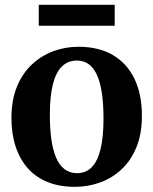

<svg xmlns="http://www.w3.org/2000/svg" viewBox="-20 -748 622 780"><path d="M26.5 -269Q26.5 -341.5 48.8 -395.8Q71 -450 109.5 -486Q148 -522 196.8 -540Q245.5 -558 298.5 -558Q382 -558 439.5 -523.8Q497 -489.5 526.8 -426.8Q556.5 -364 556.5 -277.5Q556.5 -204 534.2 -149.8Q512 -95.5 473.5 -59.8Q435 -24 386 -6.5Q337 11 284 11Q222 11 174 -8.2Q126 -27.5 93.2 -64.2Q60.5 -101 43.5 -152.8Q26.5 -204.5 26.5 -269ZM293 -44.5Q328.5 -44.5 352.2 -68.2Q376 -92 388.2 -141.2Q400.5 -190.5 400.5 -266Q400.5 -320 394.8 -363.5Q389 -407 376.2 -438Q363.5 -469 343 -485.5Q322.5 -502 292 -502Q256.5 -502 232 -478.5Q207.5 -455 195 -406Q182.5 -357 182.5 -280.5Q182.5 -226.5 188.5 -183Q194.5 -139.5 207.5 -108.5Q220.5 -77.5 241.8 -61Q263 -44.5 293 -44.5ZM446 -728.5V-643.5H137.5V-728.5Z"/></svg>

Font: Merriweather 48pt
Style: Bold
Weight: 700
Version: Version 2.100